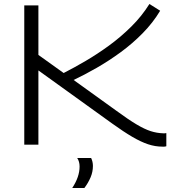

<svg xmlns="http://www.w3.org/2000/svg" viewBox="-20 -727 873 965"><path d="M796 10Q760 10 724 -2Q688 -14 644.5 -39.5Q601 -65 544 -106L173 -373V0H102V-700H173V-451L300 -360Q351 -386 410 -420.5Q469 -455 528 -498Q587 -541 640 -593.5Q693 -646 731 -707L785 -673Q749 -613 697.5 -560.5Q646 -508 586.5 -464.5Q527 -421 466 -386Q405 -351 350 -325L564 -171Q624 -127 665 -102.5Q706 -78 737 -68Q768 -58 800 -57Q803 -57 807.5 -57Q812 -57 816 -58V8Q810 10 805 10Q800 10 796 10ZM343 218Q380 162 380 110Q380 85 368 67H438Q447 86 447 107Q447 137 435 165Q423 193 404 218Z"/></svg>

Font: Georama Extended Light
Style: Regular
Weight: 300
Width: 7
Designer: Jean-Baptiste Levee
Foundry: Production Type
Version: Version 1.000